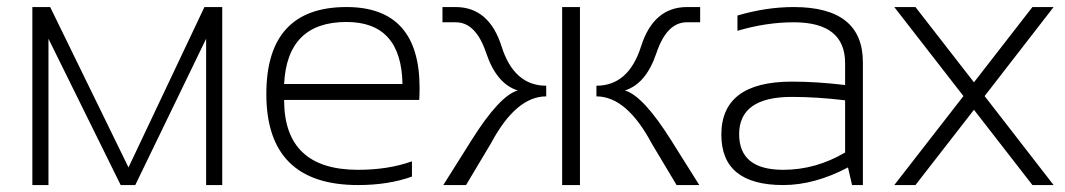

<svg xmlns="http://www.w3.org/2000/svg" viewBox="-20 -533 3067 553"><path d="M73.2 0V-512.7H124.5L350.1 -50.8L568.8 -512.7H620.1V0H573.7V-421.4L369.6 0H327.6L119.6 -421.4V0Z M978 -512.7Q1188.5 -512.7 1188.5 -279.8Q1188.5 -263.2 1187.5 -245.1H798.3Q798.3 -43.9 1011.2 -43.9Q1098.6 -43.9 1166.5 -68.4V-24.4Q1098.6 0 1011.2 0Q747.1 0 747.1 -262.2Q747.1 -512.7 978 -512.7ZM798.3 -291H1139.2Q1136.2 -469.7 978 -469.7Q807.1 -469.7 798.3 -291Z M1256.8 0 1337.9 -128.9Q1418.5 -257.3 1471.2 -272.5Q1410.2 -291.5 1380.4 -380.1Q1350.6 -468.8 1293 -468.8H1254.4V-512.7H1292Q1388.7 -512.7 1424.6 -399.4Q1460.4 -286.1 1553.2 -286.1V-255.4Q1466.3 -255.4 1394 -120.1L1322.3 0ZM1650.4 -512.7V0H1599.1V-512.7ZM1928.7 0 1856.9 -120.1Q1784.7 -255.4 1697.8 -255.4V-286.1Q1790.5 -286.1 1826.4 -399.4Q1862.3 -512.7 1959 -512.7H1996.6V-468.8H1958Q1900.4 -468.8 1870.6 -380.1Q1840.8 -291.5 1779.8 -272.5Q1832.5 -257.3 1913.1 -128.9L1994.1 0Z M2057.6 -145Q2057.6 -297.9 2260.7 -297.9Q2332.5 -297.9 2414.1 -288.1V-351.1Q2414.1 -468.8 2266.1 -468.8Q2187 -468.8 2104 -444.3V-488.3Q2187 -512.7 2266.1 -512.7Q2465.3 -512.7 2465.3 -353.5V0H2434.1L2422.4 -50.8Q2326.2 0 2235.8 0Q2057.6 0 2057.6 -145ZM2260.7 -253.9Q2108.9 -253.9 2108.9 -146.5Q2108.9 -43.9 2235.8 -43.9Q2329.6 -43.9 2414.1 -93.8V-244.1Q2332.5 -253.9 2260.7 -253.9Z M2754.9 -256.3 2555.7 -512.7H2616.7L2785.2 -295.9L2953.6 -512.7H3014.6L2815.9 -256.3L3014.6 0H2953.6L2785.2 -216.8L2616.7 0H2555.7Z"/></svg>

Font: Sansation Light
Style: Light
Weight: 300
Designer: Bernd Montag
Version: Version 1.301